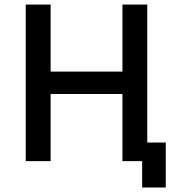

<svg xmlns="http://www.w3.org/2000/svg" viewBox="-20 -710 763 846"><path d="M628.9 -82H710.4V116.2H606.4V0H519.5V-295.9H203.1V0H93.3V-689.9H203.1V-394.5H519.5V-689.9H628.9Z"/></svg>

Font: Acari Sans SemiBold
Style: Regular
Weight: 600
Designer: Alfredo Marco Pradil and Stefan Peev
Foundry: Hanken Design Co.
Version: Version 1.045;January 11, 2019;FontCreator 11.5.0.2425 64-bi